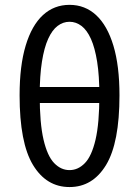

<svg xmlns="http://www.w3.org/2000/svg" viewBox="-20 -744 562 776"><path d="M261 12Q167.4 12 113.3 -77.4Q59.2 -166.8 59.2 -358.8Q59.2 -478.1 83.8 -559.8Q108.4 -641.5 153.5 -683Q198.6 -724.4 261 -724.4Q323.5 -724.4 368.6 -682.8Q413.7 -641.1 438.3 -559.6Q462.9 -478.1 462.9 -358.8Q462.9 -166.8 408.8 -77.4Q354.7 12 261 12ZM261 -56.5Q295.8 -56.5 323.2 -84.9Q350.6 -113.2 366.1 -179.4Q381.6 -245.6 381.6 -358.8Q381.6 -438.2 372.6 -494.6Q363.6 -551.1 347.5 -586.9Q331.4 -622.6 309.2 -639.3Q287 -656 261 -656Q235 -656 212.9 -639.3Q190.7 -622.6 174.6 -586.9Q158.4 -551.1 149.5 -494.6Q140.5 -438.2 140.5 -358.8Q140.5 -245.6 156 -179.4Q171.5 -113.2 198.9 -84.9Q226.2 -56.5 261 -56.5ZM104.4 -327.7V-392.5H417.7V-327.7Z"/></svg>

Font: Source Sans 3 Variable
Style: Regular
Weight: 200
Designer: Paul D. Hunt
Foundry: Adobe Systems Incorporated
Version: Version 3.026